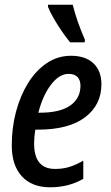

<svg xmlns="http://www.w3.org/2000/svg" viewBox="-20 -786 470 816"><path d="M193 10Q116 10 73 -36.5Q30 -83 30 -168Q30 -243 48 -311Q66 -379 99 -432.5Q132 -486 178.5 -517.5Q225 -549 282 -549Q343 -549 377 -517Q411 -485 411 -428Q411 -340 341.5 -287.5Q272 -235 141 -235H130Q125 -205 125 -176Q125 -68 214 -68Q246 -68 273 -76Q300 -84 334 -103V-26Q272 10 193 10ZM149 -307Q235 -307 278.5 -337.5Q322 -368 322 -422Q322 -445 309.5 -458.5Q297 -472 271 -472Q232 -472 197 -426.5Q162 -381 143 -307ZM278 -606Q263 -624 244 -651.5Q225 -679 208.5 -707.5Q192 -736 184 -757V-766H289Q307 -694 341 -617L340 -606Z"/></svg>

Font: Noto Sans Condensed Medium
Style: Italic
Weight: 500
Width: 3
Italic angle: -12°
Designer: Monotype Design Team
Foundry: Monotype Imaging Inc.
Version: Version 2.013; ttfautohint (v1.8.4.7-5d5b)